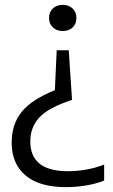

<svg xmlns="http://www.w3.org/2000/svg" viewBox="-20 -569 466 789"><path d="M238 -549Q262.5 -549 278.2 -534.2Q294 -519.5 294 -495.5Q294 -471 278.5 -456.2Q263 -441.5 238 -441.5Q212.5 -441.5 197 -456.5Q181.5 -471.5 181.5 -495.5Q181.5 -519 197 -534Q212.5 -549 238 -549ZM262.5 -362.5 276 -158.5Q178.5 -126.5 141.5 -86.2Q104.5 -46 104.5 12Q104.5 134.5 258.5 134.5Q337.5 134.5 408 107.5V173Q376.5 186 334.5 193Q292.5 200 251 200Q142 200 85 152Q28 104 28 17Q28 -58.5 69 -109.2Q110 -160 205.5 -198.5L213 -362.5Z"/></svg>

Font: Encode Sans SmCnd
Style: Regular
Weight: 400
Width: 4
Designer: Multiple Designers
Foundry: Impallari Type
Version: Version 3.002; ttfautohint (v1.8.3) -l 8 -r 50 -G 200 -x 14 